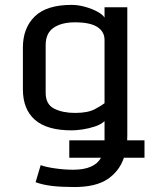

<svg xmlns="http://www.w3.org/2000/svg" viewBox="-20 -547 617 774"><path d="M259.3 18.6H401.4V-58.6Q386.7 -44.9 362.1 -36.9Q337.4 -28.8 312 -25.1Q286.6 -21.5 268.6 -21.5Q169.4 -21.5 120.8 -64Q72.3 -106.4 72.3 -187V-355.5Q72.3 -433.6 119.9 -480.5Q167.5 -527.3 268.6 -527.3Q294.9 -527.3 323 -519.5Q351.1 -511.7 372.6 -500Q394 -488.3 401.4 -476.1V-517.6H493.2V-4.4Q493.2 7.3 492.7 18.6H562.5V88.9H479.5Q461.4 142.6 414.1 174.8Q366.7 207 279.8 207Q227.5 207 189.9 202.6Q152.3 198.2 123.5 187.5L144 118.7Q165 126.5 202.1 131.8Q239.3 137.2 275.4 137.2Q360.4 137.2 387.2 88.9H259.3ZM282.7 -91.8Q334 -91.8 362.3 -106.9Q390.6 -122.1 401.4 -130.9V-385.7Q401.4 -419.4 372.3 -438.2Q343.3 -457 282.2 -457Q228 -457 196 -435.1Q164.1 -413.1 164.1 -365.2V-172.9Q164.1 -126.5 198.2 -109.1Q232.4 -91.8 282.7 -91.8Z"/></svg>

Font: Monda
Style: Regular
Weight: 400
Designer: Vernon Adams
Foundry: Vernon Adams
Version: Version 2.100; ttfautohint (v1.8.3)